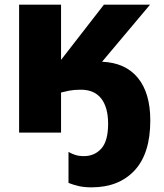

<svg xmlns="http://www.w3.org/2000/svg" viewBox="-20 -569 703 824"><path d="M625 -52Q625 90 557.5 162.5Q490 235 373 235Q341 235 317.5 229.5Q294 224 274 216V83Q288 91 303.5 96Q319 101 340 101Q386 101 415 68.5Q444 36 444 -38Q444 -108 414.5 -146Q385 -184 327 -184Q298 -184 277.5 -180Q257 -176 242 -172V0H62V-549H242V-312L426 -549H624L418 -304Q518 -300 571.5 -235Q625 -170 625 -52Z"/></svg>

Font: Noto Sans Disp ExtBd
Style: Regular
Weight: 800
Designer: Monotype Design Team
Foundry: Monotype Imaging Inc.
Version: Version 2.000;GOOG;noto-source:20170915:90ef993387c0; ttfaut